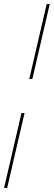

<svg xmlns="http://www.w3.org/2000/svg" viewBox="-42 -750 263 938"><path d="M201 -730 116 -364H101L186 -730ZM78 -198 -7 168H-22L63 -198Z"/></svg>

Font: Work Sans Thin
Style: Italic
Weight: 250
Italic angle: -13°
Designer: Wei Huang
Foundry: Wei Huang
Version: Version 2.012